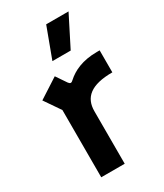

<svg xmlns="http://www.w3.org/2000/svg" viewBox="-189 -825 768 900"><g transform="rotate(-30 195.5 -375.0)"><path d="M83 0H210V-284C210 -358 257 -400 374 -400V-519H359C280 -519 228 -493 194 -462C184 -452 177 -452 169 -463L131 -519L24 -450L83 -364ZM157 -586H256L339 -750H218Z"/></g></svg>

Font: Finlandica SemiBold
Style: Regular
Weight: 600
Designer: Niklas Ekholm, Juho Hiilivirta, Jaakko Suomalainen
Foundry: Helsinki Type Studio
Version: Version 2.000;Glyphs 3.2 (3202)